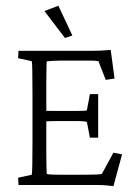

<svg xmlns="http://www.w3.org/2000/svg" viewBox="-20 -634 467 658"><path d="M368.7 3.9Q344.2 1 333.7 0.5Q323.2 0 312.5 0H43.5L42 -24.9L88.9 -35.2Q91.3 -44.9 91.3 -147.9V-311Q91.3 -417 88.9 -424.3L42 -434.6L43.5 -460H300.8Q313.5 -460 324.2 -460.4Q335 -460.9 359.4 -462.9L372.6 -364.7L342.3 -360.4L317.4 -424.3Q313 -425.3 305.7 -425.8Q298.3 -426.3 289.6 -426.3H186Q171.4 -426.3 161.4 -425.5Q151.4 -424.8 140.1 -423.8Q139.6 -421.4 139.4 -406.5Q139.2 -391.6 138.9 -372.6Q138.7 -353.5 138.7 -338.9V-105Q138.7 -88.4 139.2 -65.7Q139.6 -43 140.1 -37.6Q149.4 -36.1 159.7 -35.6Q169.9 -35.2 180.7 -35.2H273.4Q321.3 -35.2 329.1 -38.1L368.7 -110.8L398.4 -105ZM288.1 -162.1 277.8 -215.8Q270.5 -219.2 245.6 -219.2H177.7Q168.9 -219.2 157 -218.8Q145 -218.3 128.9 -217.8V-254.4Q145 -253.9 157 -253.9Q168.9 -253.9 177.7 -253.9H245.6Q257.8 -253.9 265.9 -254.2Q273.9 -254.4 277.8 -255.9L288.1 -311.5H316.4V-162.1ZM202.6 -503.9 132.3 -596.2 180.2 -614.3 228 -512.2Z"/></svg>

Font: Lateef ExtraLight
Style: Regular
Weight: 200
Designer: SIL International
Foundry: SIL International
Version: Version 4.200